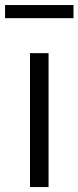

<svg xmlns="http://www.w3.org/2000/svg" viewBox="-58 -758 317 778"><path d="M63.5 0V-542.6H138.7V0ZM-37.5 -684.4V-737.6H239.8V-684.4Z"/></svg>

Font: Encode Sans Condensed Thin
Style: Regular
Weight: 100
Width: 3
Designer: Multiple Designers
Foundry: Impallari Type
Version: Version 3.002